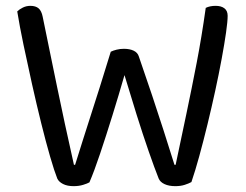

<svg xmlns="http://www.w3.org/2000/svg" viewBox="-20 -634 843 657"><path d="M359 -457Q367 -461 379 -464Q391 -467 404 -467Q424 -467 437.5 -460.5Q451 -454 455 -441Q480 -369 500.5 -307.5Q521 -246 539.5 -188.5Q558 -131 577 -70H581Q600 -160 618 -245.5Q636 -331 653 -419Q670 -507 684 -607Q698 -614 718 -614Q737 -614 748 -605.5Q759 -597 759 -580Q759 -561 753.5 -522.5Q748 -484 738.5 -432.5Q729 -381 716.5 -323.5Q704 -266 690 -208.5Q676 -151 662 -100Q648 -49 635 -11Q626 -6 612 -1.5Q598 3 580 3Q558 3 543 -4Q528 -11 523 -23Q509 -58 489 -115.5Q469 -173 447.5 -241.5Q426 -310 406 -377Q387 -311 365 -240Q343 -169 322.5 -108Q302 -47 286 -10Q279 -6 264.5 -1.5Q250 3 232 3Q210 3 195.5 -4.5Q181 -12 176 -23Q166 -48 151.5 -98Q137 -148 121 -212.5Q105 -277 89.5 -346.5Q74 -416 60.5 -480.5Q47 -545 39 -595Q46 -602 58 -608Q70 -614 84 -614Q102 -614 112 -605.5Q122 -597 126 -577Q139 -514 151 -455Q163 -396 175.5 -336Q188 -276 202 -210.5Q216 -145 233 -70H237Q251 -115 264 -156Q277 -197 291 -240.5Q305 -284 321.5 -336Q338 -388 359 -457Z"/></svg>

Font: Baloo Bhaijaan 2
Style: Regular
Weight: 400
Designer: Sanskriti Dholi, Noopur Datye and Ek Type
Foundry: Ek Type
Version: Version 1.701